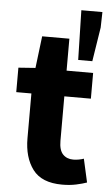

<svg xmlns="http://www.w3.org/2000/svg" viewBox="-55 -807 493 856"><g transform="rotate(5 191.5 -379.0)"><path d="M256.1 12Q164.4 12 124.4 -41.4Q84.4 -94.8 84.4 -180.6V-381H16.6V-490.5L92.6 -496L110 -639H231.8V-496H350.6V-381H231.8V-182.2Q231.8 -140.4 249.3 -121.9Q266.9 -103.5 295.7 -103.5Q308.2 -103.5 320.8 -105.9Q333.4 -108.3 342.8 -111.7L366.2 -7.1Q346.7 -0.1 318.7 5.9Q290.7 12 256.1 12ZM279.2 -548 273.9 -770.1H368.2L366.5 -700.7L342.4 -548Z"/></g></svg>

Font: Source Sans Variable
Style: Regular
Weight: 200
Designer: Paul D. Hunt
Foundry: Adobe Systems Incorporated
Version: Version 3.006;hotconv 1.0.111;makeotfexe 2.5.65597